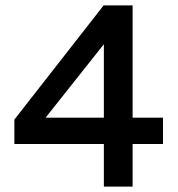

<svg xmlns="http://www.w3.org/2000/svg" viewBox="-20 -688 658 708"><path d="M363 0V-157H33V-247L362 -668H469V-254H581V-157H469V0ZM148 -254H363V-525Z"/></svg>

Font: Atkinson Hyperlegible Next Medium
Style: Regular
Weight: 500
Designer: Elliott Scott, Megan Eiswerth, Linus Boman, Theodore Petrosky, Letters from Sweden
Foundry: Applied Design Works, Letters from Sweden
Version: Version 2.001